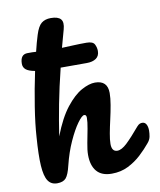

<svg xmlns="http://www.w3.org/2000/svg" viewBox="-91 -900 812 976"><g transform="rotate(-10 315.5 -411.5)"><path d="M125 5Q94 5 78 -19Q62 -43 58.5 -97.5Q55 -152 62 -245Q66 -310 80 -399Q94 -488 113 -577Q80 -583 66.5 -594.5Q53 -606 53 -624Q53 -673 91 -673Q104 -673 115 -673Q126 -673 135 -672Q146 -718 158 -756Q171 -798 189.5 -813Q208 -828 238 -828Q275 -828 289 -812Q303 -796 293 -760Q280 -713 268 -669Q298 -670 329 -671.5Q360 -673 395 -673Q428 -673 436.5 -656.5Q445 -640 445 -622Q445 -596 427 -583.5Q409 -571 379 -571H244Q220 -474 204 -391Q188 -308 176 -228Q211 -319 252 -371Q293 -423 332.5 -444.5Q372 -466 402 -466Q467 -466 467 -401Q467 -375 461 -340Q455 -305 446.5 -268Q438 -231 432 -198.5Q426 -166 426 -145Q426 -105 455 -105Q477 -105 505.5 -132Q534 -159 576 -209Q584 -218 590.5 -220.5Q597 -223 603 -223Q617 -223 624 -210.5Q631 -198 631 -178Q631 -164 628 -147.5Q625 -131 612 -116Q590 -89 560 -61Q530 -33 492 -14Q454 5 407 5Q355 5 329.5 -25Q304 -55 304 -110Q304 -135 311 -170.5Q318 -206 324.5 -241Q331 -276 331 -297Q331 -313 320 -313Q308 -313 284.5 -280.5Q261 -248 236.5 -194Q212 -140 196 -75Q185 -28 170.5 -11.5Q156 5 125 5Z"/></g></svg>

Font: Pacifico
Style: Regular
Weight: 400
Designer: Vernon Adams
Foundry: Vernon Adams
Version: Version 3.010; ttfautohint (v1.8.4.7-5d5b)